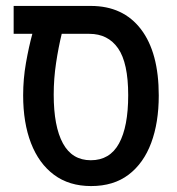

<svg xmlns="http://www.w3.org/2000/svg" viewBox="-20 -615 596 647"><path d="M287 12Q213 12 162 -26Q111 -64 84.5 -132.5Q58 -201 58 -294Q58 -349 67.5 -403Q77 -457 89 -501H26V-595H286Q395 -595 455 -516.5Q515 -438 515 -293Q515 -202 489.5 -133.5Q464 -65 413.5 -26.5Q363 12 287 12ZM286 -75Q350 -75 381 -131.5Q412 -188 412 -294Q412 -403 378 -452Q344 -501 281 -501H188Q177 -456 169 -403Q161 -350 161 -296Q161 -189 192 -132Q223 -75 286 -75Z"/></svg>

Font: Noto Sans Hebrew Condensed Medium
Style: Regular
Weight: 500
Width: 3
Designer: Monotype Design Team
Foundry: Monotype Imaging Inc.
Version: Version 2.004; ttfautohint (v1.8.4.7-5d5b)